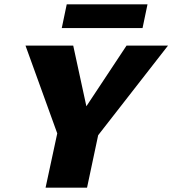

<svg xmlns="http://www.w3.org/2000/svg" viewBox="-20 -869 798 889"><path d="M412 -214 331 -303 566 -658H758ZM191 0 262 -330H453L383 0ZM255 -224 98 -658H319L396 -303ZM266 -739 289 -849H663L640 -739Z"/></svg>

Font: Ysabeau Office Black
Style: Italic
Weight: 900
Italic angle: -12°
Designer: Christian Thalmann (Catharsis Fonts)
Version: Version 2.001;gftools[0.9.30]; featfreeze: tnum,lnum,ss02